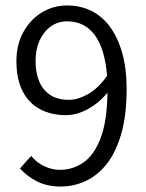

<svg xmlns="http://www.w3.org/2000/svg" viewBox="-20 -670 532 702"><path d="M202 12Q152 12 115 -7Q78 -26 53 -54L94 -100Q113 -76 141.5 -62.5Q170 -49 199 -49Q247 -49 286.5 -77Q326 -105 349.5 -169.5Q373 -234 373 -345Q373 -423 356.5 -478.5Q340 -534 307 -563Q274 -592 225 -592Q192 -592 166 -573.5Q140 -555 125 -522.5Q110 -490 110 -447Q110 -404 123.5 -372Q137 -340 164 -322.5Q191 -305 233 -305Q265 -305 303 -326.5Q341 -348 376 -399L378 -338Q348 -298 305.5 -273.5Q263 -249 221 -249Q166 -249 125 -271.5Q84 -294 62 -338Q40 -382 40 -447Q40 -507 65.5 -553Q91 -599 133 -624.5Q175 -650 225 -650Q273 -650 312.5 -631Q352 -612 381 -573.5Q410 -535 426.5 -477.5Q443 -420 443 -345Q443 -248 423 -179.5Q403 -111 369 -69Q335 -27 292 -7.5Q249 12 202 12Z"/></svg>

Font: Assistant ExtraLight
Style: Regular
Weight: 400
Version: Version 3.000